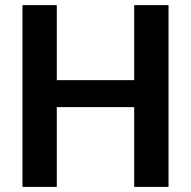

<svg xmlns="http://www.w3.org/2000/svg" viewBox="-20 -731 748 751"><path d="M202.1 -710.9V-417.5H504.9V-710.9H639.2V0H504.9V-312H202.1V0H67.9V-710.9Z"/></svg>

Font: Vazirmatn FD SemiBold
Style: Regular
Weight: 600
Designer: Saber Rastikerdar
Foundry: Saber Rastikerdar
Version: Version 33.001